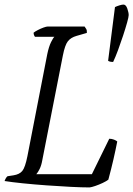

<svg xmlns="http://www.w3.org/2000/svg" viewBox="-27 -820 583 840"><path d="M365 0Q332 0 282.5 -2.5Q233 -5 177.5 -9Q122 -13 73 -18Q24 -23 -7 -28Q-1 -44 6 -49L32 -53Q58 -57 70.5 -72Q83 -87 93 -137L180 -584Q187 -617 196.5 -636Q206 -655 211 -659H126Q120 -667 120 -677Q126 -682 138.5 -688.5Q151 -695 163.5 -699.5Q176 -704 182 -704H343Q346 -700 350 -693.5Q354 -687 353 -676L308 -663Q283 -656 270 -639.5Q257 -623 248 -577L158 -119Q154 -96 146.5 -81Q139 -66 132 -58H375L451 -213Q462 -213 472 -209Q482 -205 486 -201Q479 -165 469.5 -123.5Q460 -82 447 -34Q438 -27 422 -19.5Q406 -12 390 -6.5Q374 -1 365 0ZM468 -549Q453 -549 446 -554L476 -789Q484 -793 495.5 -796.5Q507 -800 513 -800Q524 -800 530 -782.5Q536 -765 536 -754Q536 -746 529 -721Q522 -696 511.5 -664Q501 -632 489.5 -601Q478 -570 468 -549Z"/></svg>

Font: Texturina Thin
Style: Italic
Weight: 100
Italic angle: -11°
Designer: Guillermo Torres Carreño
Foundry: Omnibus-Type
Version: Version 1.002; ttfautohint (v1.8.3)